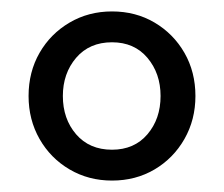

<svg xmlns="http://www.w3.org/2000/svg" viewBox="-20 -665 392 336"><path d="M30 -497Q30 -539 49.2 -572.5Q68.5 -606 101.8 -625.5Q135 -645 176 -645Q217.5 -645 250.5 -625.5Q283.5 -606 302.8 -572.5Q322 -539 322 -497Q322 -455.5 302.8 -421.8Q283.5 -388 250.5 -368.5Q217.5 -349 176 -349Q135 -349 101.8 -368.5Q68.5 -388 49.2 -421.8Q30 -455.5 30 -497ZM90 -497Q90 -457 113.2 -430Q136.5 -403 176 -403Q215 -403 238 -430Q261 -457 261 -497Q261 -536.5 238 -563.8Q215 -591 176 -591Q136.5 -591 113.2 -563.8Q90 -536.5 90 -497Z"/></svg>

Font: Signika Negative Light Light
Style: Regular
Weight: 300
Version: Version 2.001